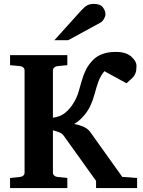

<svg xmlns="http://www.w3.org/2000/svg" viewBox="-20 -949 722 969"><path d="M671.9 0H464.8V-36.1L300.8 -265.1Q293.5 -275.4 277.8 -281.7Q262.2 -288.1 247.1 -291V-78.1Q247.1 -68.4 253.9 -62.7Q260.7 -57.1 269 -56.2L319.8 -50.8V0H30.8V-50.8L82 -56.2Q91.3 -57.1 97.7 -62.7Q104 -68.4 104 -78.1V-592.8Q104 -602.5 97.7 -608.4Q91.3 -614.3 82 -615.2L30.8 -620.1V-670.9H319.8V-620.1L269 -615.2Q260.7 -614.3 253.9 -608.4Q247.1 -602.5 247.1 -592.8V-355Q285.2 -359.4 310.3 -380.9Q335.4 -402.3 351.1 -429.2Q368.2 -457 376.5 -485.4Q384.8 -513.7 392.6 -541.7Q400.4 -569.8 413.6 -596.9Q426.8 -624 453.1 -649.9Q471.2 -667 498.8 -677Q526.4 -687 564.9 -687Q615.7 -687 642.3 -663.6Q668.9 -640.1 668.9 -616.2Q668.9 -593.3 663.8 -579.8Q658.7 -566.4 647.7 -555.4Q636.7 -544.4 618.2 -528.8L506.8 -589.8Q486.3 -564.9 475.8 -534.9Q465.3 -504.9 457.3 -474.1Q449.2 -443.4 436 -415Q421.9 -385.3 399.4 -360.6Q377 -335.9 354 -323.2Q381.8 -318.4 402.8 -308.6Q423.8 -298.8 435.1 -283.2L597.2 -56.2L671.9 -50.8ZM512.2 -876.5Q512.2 -866.7 504.6 -853.5Q497.1 -840.3 486.3 -834.5L324.2 -746.1H254.4L391.1 -897.5Q408.2 -916 421.1 -922.6Q434.1 -929.2 454.1 -929.2Q486.3 -929.2 499.3 -911.9Q512.2 -894.5 512.2 -876.5Z"/></svg>

Font: Charis
Style: Bold
Weight: 700
Designer: Walt Agee, Miriam Martin, Annie Olsen, Victor Gaultney, Lorna Priest, Alan Ward, Bob Hallissy, Martin Hosken, Sharon Cor
Foundry: SIL Global
Version: Version 7.000